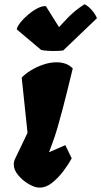

<svg xmlns="http://www.w3.org/2000/svg" viewBox="-20 -855 467 885"><path d="M162.1 9.8Q140.6 9.8 112.8 -6.3Q85 -22.5 64.2 -47.1Q43.5 -71.8 43.5 -97.2Q43.5 -104.5 44.9 -110.6Q46.4 -116.7 52.5 -129.4Q58.6 -142.1 71.5 -168.7Q84.5 -195.3 106.9 -242.7L80.1 -497.1Q96.7 -515.1 123.3 -531.2Q149.9 -547.4 180.7 -557.6Q211.4 -567.9 241.2 -567.9Q262.7 -567.9 281.7 -561.3Q300.8 -554.7 315.4 -539.6Q313.5 -532.2 306.9 -504.9Q300.3 -477.5 290.5 -438Q280.8 -398.4 269 -353.5Q257.3 -308.6 244.9 -266.1Q232.4 -223.6 220.2 -191.4L206.1 -153.3L281.2 -186L310.5 -125Q296.9 -99.6 273.4 -68.1Q250 -36.6 221.4 -13.4Q192.9 9.8 162.1 9.8ZM271.5 -622.6Q259.8 -620.6 240.2 -620.1Q220.7 -619.6 201.4 -620.8Q182.1 -622.1 169.9 -624.5L57.1 -719.7Q59.6 -732.9 74.2 -751.5Q88.9 -770 110.1 -787.8Q131.3 -805.7 153.1 -816.9Q174.8 -828.1 191.4 -826.7L252 -730Q275.4 -755.4 292.2 -772.7Q309.1 -790 326.9 -804.7Q344.7 -819.3 369.6 -835.4Q386.7 -827.6 403.6 -807.9Q420.4 -788.1 426.8 -771Z"/></svg>

Font: Fruktur
Style: Italic
Weight: 400
Italic angle: -8°
Designer: Viktoriya Grabowska, Eben Sorkin
Foundry: Viktoriya Grabowska
Version: Version 1.008; ttfautohint (v1.8.4.7-5d5b)